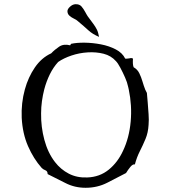

<svg xmlns="http://www.w3.org/2000/svg" viewBox="-20 -878 806 911"><path d="M685 -286Q683 -249 670.5 -219Q658 -189 643.5 -160.5Q629 -132 620 -98Q610 -100 598.5 -86Q587 -72 578 -57Q536 -35 489 -11Q442 13 386 13Q334 13 290.5 -9.5Q247 -32 206 -52Q206 -66 195.5 -70Q185 -74 178 -81Q139 -125 113 -184.5Q87 -244 83 -319Q80 -389 98 -454Q114 -512 145.5 -558Q177 -604 223 -625Q239 -642 260.5 -656.5Q282 -671 313 -663L317 -670Q344 -676 382 -675.5Q420 -675 459 -667.5Q498 -660 529.5 -643.5Q561 -627 574 -600Q580 -599 584.5 -600Q589 -601 593 -601Q597 -602 601 -602.5Q605 -603 611 -600Q610 -588 610.5 -577.5Q611 -567 614 -559Q632 -549 641 -530.5Q650 -512 656 -491.5Q662 -471 669 -453Q671 -449 673 -445Q675 -441 677 -437Q678 -425 679 -413.5Q680 -402 681 -390Q683 -363 685 -336Q687 -309 685 -286ZM591 -453Q590 -458 589 -462Q588 -466 587 -470Q584 -486 573.5 -510Q563 -534 551 -556.5Q539 -579 530 -588Q507 -614 471.5 -623Q436 -632 396 -629.5Q356 -627 319 -614.5Q282 -602 256 -584Q233 -559 216.5 -525.5Q200 -492 190 -454Q183 -427 179 -398Q175 -369 175 -340Q174 -276 190.5 -214.5Q207 -153 241 -109Q268 -74 306.5 -54Q345 -34 394 -36Q453 -38 496 -73Q539 -108 564 -163Q593 -224 600 -300.5Q607 -377 591 -453ZM450 -703Q419 -716 399 -734.5Q379 -753 349 -778Q343 -784 331 -789.5Q319 -795 309.5 -803.5Q300 -812 300 -825Q300 -835 312 -846Q324 -857 337 -858Q357 -859 367 -847Q377 -835 385 -820Q388 -815 390.5 -810Q393 -805 396 -801Q413 -778 423 -764.5Q433 -751 439.5 -738Q446 -725 450 -703Z"/></svg>

Font: Yuji Syuku
Style: Regular
Weight: 400
Designer: Kataoka Yuji
Foundry: Kinuta Font Factory
Version: Version 3.002